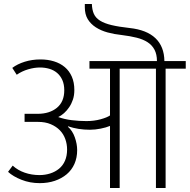

<svg xmlns="http://www.w3.org/2000/svg" viewBox="-20 -933 942 953"><path d="M41 -596Q66 -615 102.5 -626.5Q139 -638 181 -638Q217 -638 248 -628.5Q279 -619 301.5 -600Q324 -581 336.5 -552.5Q349 -524 349 -486Q349 -460 342 -439Q335 -418 323.5 -401Q312 -384 298 -371.5Q284 -359 269 -352Q300 -341 336 -336.5Q372 -332 409 -332Q447 -332 479.5 -341Q512 -350 526 -360V-592H424V-630H759Q759 -663 747 -686Q735 -709 712.5 -723.5Q690 -738 658 -746Q626 -754 585 -759Q547 -763 514 -772Q481 -781 455.5 -797.5Q430 -814 415.5 -838Q401 -862 401 -897V-913H436Q437 -884 446 -864Q455 -844 476.5 -830.5Q498 -817 533.5 -808.5Q569 -800 623 -794Q708 -785 751.5 -743.5Q795 -702 796 -630H902V-592H802V0H754V-592H574V0H526V-308Q507 -300 479.5 -294.5Q452 -289 426 -289Q368 -289 318 -306L317 -304Q340 -284 351.5 -251Q363 -218 363 -188Q363 -150 349.5 -119.5Q336 -89 311 -68Q286 -47 252 -35.5Q218 -24 177 -24Q129 -24 87 -40.5Q45 -57 20 -80L43 -111Q68 -88 102.5 -76Q137 -64 176 -64Q204 -64 229 -72Q254 -80 273 -95.5Q292 -111 302.5 -135Q313 -159 313 -191Q313 -218 304 -243Q295 -268 277 -286.5Q259 -305 232 -316.5Q205 -328 169 -328H102V-368H166Q226 -368 262.5 -398Q299 -428 299 -485Q299 -514 289.5 -535.5Q280 -557 263.5 -571Q247 -585 225 -591.5Q203 -598 178 -598Q151 -598 120 -589Q89 -580 63 -562Z"/></svg>

Font: Mukta ExtraLight
Style: Regular
Weight: 275
Designer: Girish Dalvi and Yashodeep Gholap
Foundry: Ek Type
Version: Version 2.538;PS 1.002;hotconv 16.6.51;makeotf.lib2.5.65220;